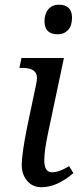

<svg xmlns="http://www.w3.org/2000/svg" viewBox="-20 -781 344 811"><path d="M224.1 -636.2Q168 -636.2 168 -690.9Q168 -722.7 184.3 -741.9Q200.7 -761.2 228 -761.2Q284.2 -761.2 284.2 -706.1Q284.2 -671.9 267.3 -654.1Q250.5 -636.2 224.1 -636.2ZM62 -494.1 70.8 -536.1H250L182.1 -214.8Q167 -143.1 167 -104Q167 -53.2 200.2 -53.2Q229 -53.2 272 -79.1L290 -49.8Q220.7 9.8 154.8 9.8Q117.7 9.8 94.7 -17.1Q71.8 -43.9 71.8 -85Q71.8 -129.9 94.2 -242.2L132.8 -425.8Q136.2 -441.9 136.2 -452.1Q136.2 -494.1 75.2 -494.1Z"/></svg>

Font: Droid Serif
Style: Italic
Weight: 400
Italic angle: -12°
Designer: Monotype Design team
Foundry: Monotype Imaging Inc.
Version: Version 1.03